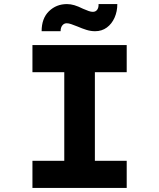

<svg xmlns="http://www.w3.org/2000/svg" viewBox="-20 -921 781 941"><path d="M139 0V-133H295V-567H139V-700H601V-567H445V-133H601V0ZM446 -768Q425 -768 404 -774.5Q383 -781 360 -791Q342 -798 329.5 -802.5Q317 -807 307 -807Q294 -807 285.5 -796.5Q277 -786 277 -768H184Q184 -831 220 -866Q256 -901 308 -901Q326 -901 344.5 -895.5Q363 -890 387 -878Q403 -871 414.5 -867Q426 -863 435 -863Q449 -863 456.5 -873.5Q464 -884 463 -901H555Q555 -865 541.5 -834.5Q528 -804 503.5 -786Q479 -768 446 -768Z"/></svg>

Font: Lexend Giga SemiBold
Style: Regular
Weight: 600
Designer: Bonnie Shaver-Troup, Thomas Jockin
Foundry: Lexend
Version: Version 1.007